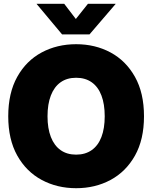

<svg xmlns="http://www.w3.org/2000/svg" viewBox="-20 -969 792 1000"><path d="M376.5 11.2Q277.3 11.2 197 -32Q116.7 -75.2 69.8 -158.9Q22.9 -242.7 22.9 -363.3Q22.9 -484.9 69.8 -568.8Q116.7 -652.8 197 -695.8Q277.3 -738.8 376.5 -738.8Q475.6 -738.8 555.7 -695.8Q635.7 -652.8 682.9 -568.8Q730 -484.9 730 -363.3Q730 -242.2 682.9 -158.4Q635.7 -74.7 555.7 -31.7Q475.6 11.2 376.5 11.2ZM376.5 -163.6Q424.3 -163.6 457.8 -187.3Q491.2 -210.9 508.3 -255.6Q525.4 -300.3 525.4 -363.3Q525.4 -426.8 508.3 -471.7Q491.2 -516.6 457.8 -540.3Q424.3 -564 376.5 -564Q328.6 -564 295.4 -540.3Q262.2 -516.6 244.9 -471.7Q227.5 -426.8 227.5 -363.3Q227.5 -300.3 244.9 -255.6Q262.2 -210.9 295.4 -187.3Q328.6 -163.6 376.5 -163.6ZM314.5 -949.2 375 -870.1 438 -949.2H582V-948.2L446.3 -790H303.2L170.9 -948.2V-949.2Z"/></svg>

Font: Inter 28pt Black
Style: Regular
Weight: 900
Designer: Rasmus Andersson
Foundry: rsms
Version: Version 4.001;git-66647c0bb